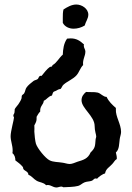

<svg xmlns="http://www.w3.org/2000/svg" viewBox="-20 -648 583 850"><path d="M27 -45C27 -24 36 -4 36 17C36 21 36 26 35 30C45 38 48 50 48 62C59 70 72 80 81 91C83 94 82 98 84 101C91 110 105 111 106 126C121 131 129 145 142 152C155 160 173 159 184 172C202 167 213 182 230 182C237 182 244 178 252 178C255 178 258 180 261 181C281 180 307 180 326 175C337 172 344 163 355 159C365 155 377 156 387 152C392 150 397 142 402 142C404 142 407 143 410 143C415 136 436 121 445 120C449 98 464 93 477 78C484 71 488 61 497 56V49C497 42 494 34 493 27C509 13 507 -13 510 -32C511 -42 516 -53 516 -64C516 -99 491 -132 493 -164V-170C477 -184 461 -199 452 -219C437 -219 427 -234 413 -238C396 -242 378 -239 361 -241C349 -231 341 -220 341 -204C341 -168 399 -134 399 -90C399 -68 406 -52 406 -44C406 -39 403 -34 403 -28C401 -1 401 8 381 27C369 55 349 60 323 68C312 72 299 78 289 78C277 78 266 73 255 72C238 69 216 70 200 62C181 53 145 8 139 -12C136 -21 132 -55 132 -65C132 -74 133 -84 132 -93C138 -104 143 -113 142 -125V-131C147 -139 151 -148 158 -154C156 -179 172 -183 174 -202C188 -208 194 -222 210 -225C213 -232 213 -242 223 -244C232 -247 238 -254 248 -254C254 -260 255 -268 261 -273C279 -289 303 -297 319 -315C331 -329 335 -347 348 -360C345 -385 358 -399 358 -420C358 -429 351 -436 351 -445C351 -447 351 -449 352 -451C334 -468 318 -478 293 -478C288 -478 282 -477 277 -477C262 -456 259 -430 258 -406C242 -393 231 -369 213 -360L210 -354C207 -352 203 -353 200 -351C188 -343 174 -324 164 -312C152 -315 151 -302 148 -299C143 -294 135 -294 129 -290C119 -282 104 -271 97 -260C92 -253 92 -243 87 -235C85 -231 79 -229 77 -225C75 -220 77 -214 74 -209C71 -201 66 -194 61 -186C57 -180 47 -170 45 -164C45 -162 45 -161 45 -160C45 -142 39 -142 39 -138C39 -134 40 -131 42 -128C42 -119 27 -67 27 -45ZM258 -547C267 -529 287 -521 306 -521C323 -521 340 -526 355 -535C359 -551 371 -566 371 -583C371 -610 342 -628 318 -628C297 -628 278 -617 261 -606C258 -594 258 -581 258 -569Z"/></svg>

Font: Margarine
Style: Regular
Weight: 400
Designer: Astigmatic (AOETI)
Foundry: Astigmatic (AOETI)
Version: Version 1.000